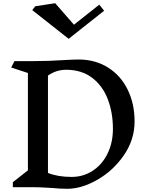

<svg xmlns="http://www.w3.org/2000/svg" viewBox="-20 -1167 929 1197"><path d="M819 -410Q819 -296 752.5 -199.5Q686 -103 587.5 -46.5Q489 10 399 10Q353 10 306 5Q229 0 187 0H60V-31L154 -105V-712L50 -746L70 -786H186Q281 -786 371 -792Q439 -796 470 -796Q573 -796 652.5 -746.5Q732 -697 775.5 -609Q819 -521 819 -410ZM684 -363Q684 -465 652 -548.5Q620 -632 554.5 -682Q489 -732 392 -732Q331 -732 279 -696V-89Q340 -64 427 -64Q499 -64 558 -102.5Q617 -141 650.5 -209.5Q684 -278 684 -363ZM408 -925 181 -1104 200 -1128 324 -1147 441 -1013 599 -1138 629 -1100Z"/></svg>

Font: Inknut
Style: Antiqua
Weight: 400
Designer: Claus Eggers Srensen
Foundry: Claus Eggers Srensen
Version: Version 1.000; ttfautohint (v1.2) -l 7 -r 28 -G 50 -x 13 -D 